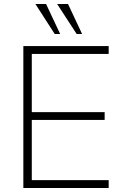

<svg xmlns="http://www.w3.org/2000/svg" viewBox="-20 -934 616 954"><path d="M96 0V-705H520V-666H138V-377H500V-338H138V-39H520V0ZM252 -765 156 -914H209L279 -765ZM361 -765 264 -914H318L388 -765Z"/></svg>

Font: wassup Sans
Style: Light
Weight: 200
Version: Version 2.001